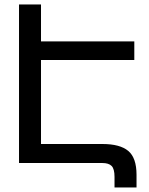

<svg xmlns="http://www.w3.org/2000/svg" viewBox="-20 -720 657 848"><path d="M573.2 -537.1V-455.1H161.1V-84H432.1Q509.8 -84 546.4 -53.5Q583 -22.9 583 51.8V107.9H485.8V61Q485.8 25.9 472.9 12.9Q460 0 432.1 0H64V-700.2H161.1V-537.1Z"/></svg>

Font: LT Superior Med
Style: Regular
Weight: 500
Designer: Daniel Lyons
Foundry: LyonsType
Version: Version 1.000